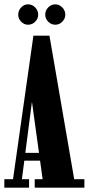

<svg xmlns="http://www.w3.org/2000/svg" viewBox="-21 -865 409 885"><path d="M-1 0V-39H39L133 -700.5H207L321 -39H368V0H139V-39H175.5L125.5 -401.5H127L80 -39H113V0ZM76 -124.5V-160.5H180.5V-124.5ZM234 -751Q215 -751 201.2 -765Q187.5 -779 187.5 -797Q187.5 -816.5 201.2 -830.8Q215 -845 234 -845Q252 -845 266 -830.8Q280 -816.5 280 -797Q280 -779 266 -765Q252 -751 234 -751ZM108 -751Q90 -751 76.5 -765Q63 -779 63 -797Q63 -816.5 76.5 -830.8Q90 -845 108 -845Q127.5 -845 141.2 -830.8Q155 -816.5 155 -797Q155 -779 141.2 -765Q127.5 -751 108 -751Z"/></svg>

Font: Imbue Thin 10pt ExtraBold
Style: Regular
Weight: 800
Version: Version 1.102